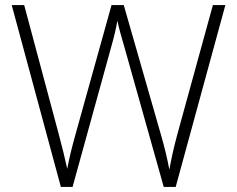

<svg xmlns="http://www.w3.org/2000/svg" viewBox="-20 -734 929 754"><path d="M865 -714H816L676 -205C661 -149 653 -111 645 -68C637 -110 628 -150 612 -205L466 -714H418L277 -208C262 -155 252 -113 244 -71C235 -113 225 -153 211 -206L75 -714H26L219 0H265L419 -558C429 -593 436 -624 441 -653C447 -623 457 -588 470 -544L623 0H670Z"/></svg>

Font: Noto Sans Syriac Extralight
Style: Regular
Weight: 200
Designer: Patrick Giasson and the Monotype Design Team
Foundry: Monotype Imaging Inc.
Version: Version 3.000